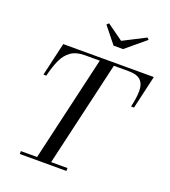

<svg xmlns="http://www.w3.org/2000/svg" viewBox="-170 -1097 1079 1219"><g transform="rotate(20 369.5 -487.0)"><path d="M465 -895 615.5 -972 627 -960.5 494.5 -850H430.5L342 -960.5L355.5 -973.5ZM106.5 -19.5H216L381 -730.5H280.5Q222 -730.5 186.5 -705.2Q151 -680 130.2 -634Q109.5 -588 94.5 -525H75L127 -750H739L687 -525H667Q682 -588.5 682.2 -634.5Q682.5 -680.5 658.2 -705.5Q634 -730.5 575.5 -730.5H476L311 -19.5H421.5V0H106.5Z"/></g></svg>

Font: Bodoni* 11pt
Style: Italic
Weight: 400
Italic angle: -13°
Version: Version 2.3